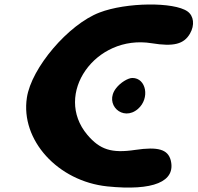

<svg xmlns="http://www.w3.org/2000/svg" viewBox="-20 -898 882 857"><path d="M498 -504C443 -433 528 -353 596 -412C650 -459 633 -550 571 -550C551 -550 517 -529 498 -504ZM424 -842C285 -789 120 -595 100 -462C71 -273 238 -89 459 -66C664 -45 766 -87 742 -183C729 -231 686 -244 584 -229C478 -213 426 -230 370 -296C217 -477 405 -746 657 -705C755 -689 801 -701 828 -748C850 -786 845 -827 817 -847C757 -890 543 -888 424 -842Z"/></svg>

Font: Hussar Skorodowane
Style: Ky
Weight: 700
Foundry: Cannot Into Space Fonts
Version: Version 0.892